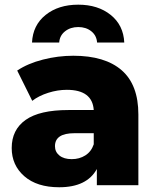

<svg xmlns="http://www.w3.org/2000/svg" viewBox="-20 -788 668 817"><path d="M392.1 0V-68.8Q349.6 8.8 231.9 8.8Q137.2 8.8 83.5 -38.1Q29.8 -85 29.8 -158.2Q29.8 -235.8 89.1 -277.8Q148.4 -319.8 271 -319.8H378.9Q373 -405.8 264.2 -405.8Q225.1 -405.8 185.1 -393.1Q145 -380.4 117.2 -358.9L53.2 -487.8Q98.6 -518.1 162.6 -534.4Q226.6 -550.8 292 -550.8Q426.8 -550.8 497.8 -489Q568.8 -427.2 568.8 -300.8V0ZM116.2 -606.9Q119.6 -680.7 174.1 -724.4Q228.5 -768.1 313 -768.1Q397 -768.1 451.2 -724.4Q505.4 -680.7 508.8 -606.9H393.1Q391.1 -636.7 368.7 -654.8Q346.2 -672.9 313 -672.9Q279.8 -672.9 256.8 -654.8Q233.9 -636.7 231.9 -606.9ZM378.9 -173.8V-221.2H296.9Q213.9 -221.2 213.9 -166Q213.9 -141.6 232.9 -126.2Q252 -110.8 285.2 -110.8Q317.9 -110.8 343 -126.7Q368.2 -142.6 378.9 -173.8Z"/></svg>

Font: Montserrat ExtraBold
Style: Regular
Weight: 800
Designer: Julieta Ulanovsky
Foundry: Julieta Ulanovsky
Version: Version 9.000